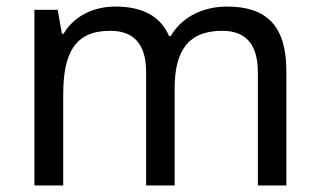

<svg xmlns="http://www.w3.org/2000/svg" viewBox="-20 -566 975 586"><path d="M673 -546C603 -546 537 -517 501 -456H496C470 -517 414 -546 332 -546C268 -546 207 -519 174 -463H169L156 -536H85V0H173V-278C173 -403 208 -472 316 -472C391 -472 426 -429 426 -345V0H513V-296C513 -410 554 -472 658 -472C732 -472 767 -429 767 -345V0H854V-349C854 -487 794 -546 673 -546Z"/></svg>

Font: Noto Sans Newa
Style: Regular
Weight: 400
Designer: Monotype Design Team
Foundry: Monotype Imaging Inc.
Version: Version 2.007